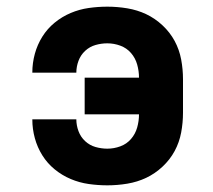

<svg xmlns="http://www.w3.org/2000/svg" viewBox="-20 -548 640 576"><path d="M302 8Q274 8 246 4Q218 0 192 -11Q166 -22 144 -40Q122 -58 107 -82Q92 -106 84.5 -133.5Q77 -161 77 -189Q77 -190 77 -190Q77 -190 77 -190H209Q209 -190 209 -190Q209 -190 209 -190Q209 -172 215.5 -154.5Q222 -137 235.5 -124.5Q249 -112 266.5 -107Q284 -102 302 -102Q322 -102 341 -109Q360 -116 373 -131Q386 -146 391.5 -165.5Q397 -185 397 -205H234V-315H397Q397 -335 391.5 -354.5Q386 -374 373 -389Q360 -404 341 -411Q322 -418 302 -418Q284 -418 266.5 -413Q249 -408 235.5 -395.5Q222 -383 215.5 -365.5Q209 -348 209 -330Q209 -330 209 -330Q209 -330 209 -330H77Q77 -330 77 -330Q77 -330 77 -331Q77 -359 84.5 -386.5Q92 -414 107 -438Q122 -462 144 -480Q166 -498 192 -509Q218 -520 246 -524Q274 -528 302 -528Q332 -528 362 -523Q392 -518 418.5 -505.5Q445 -493 467.5 -472Q490 -451 504 -425Q518 -399 523.5 -369.5Q529 -340 529 -310V-210Q529 -180 523.5 -150.5Q518 -121 504 -95Q490 -69 467.5 -48Q445 -27 418.5 -14.5Q392 -2 362 3Q332 8 302 8Z"/></svg>

Font: Iosevka Custom XBdEx
Style: Regular
Weight: 800
Width: 7
Monospace: yes
Designer: Belleve Invis
Foundry: Belleve Invis
Version: Version 11.2.4; ttfautohint (v1.8.4)